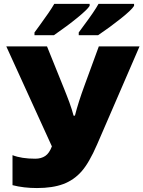

<svg xmlns="http://www.w3.org/2000/svg" viewBox="-20 -951 733 981"><path d="M168.9 9.8Q100.6 9.8 43.9 -4.9V-158.2Q89.8 -140.1 160.2 -140.1Q190.4 -140.1 211.2 -154.1Q231.9 -168 245.1 -203.1L12.2 -713.9H220.2L308.1 -496.1Q313 -483.4 320.1 -465.8Q327.1 -448.2 334 -429.4Q340.8 -410.6 346.7 -392.1Q352.5 -373.5 356 -359.9H362.8Q379.4 -426.3 412.1 -515.1L484.9 -713.9H692.9L476.1 -212.9Q435.5 -119.1 396.5 -75Q357.4 -30.8 303 -10.5Q248.5 9.8 168.9 9.8ZM156.2 -771V-785.2L180.2 -817.9Q236.8 -895 257.3 -931.2H438V-920.9Q426.3 -901.9 375.7 -860.6Q325.2 -819.3 255.4 -771ZM382.3 -771V-785.2L406.2 -817.9Q462.9 -893.6 483.4 -931.2H665V-920.9Q652.3 -899.9 596.4 -855.5Q540.5 -811 481 -771Z"/></svg>

Font: OpenSansExtrabold
Style: Regular
Weight: 800
Foundry: Ascender Corporation
Version: Version 1.10